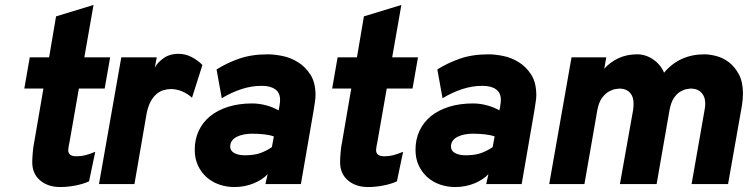

<svg xmlns="http://www.w3.org/2000/svg" viewBox="-20 -742 3015 774"><path d="M223 12Q173 12 141.5 -15Q110 -42 110 -88Q110 -102 112 -127Q114 -152 119 -175L155 -385H78L100 -511H178L206 -676L357 -722L320 -511H424L402 -385H298L262 -179Q255 -145 255 -137Q255 -112 288 -112Q307 -112 323 -116Q339 -120 364 -130L339 -11Q315 0 283.5 6Q252 12 223 12Z M469 -511H612L604 -469Q613 -488 638 -506.5Q663 -525 700 -525Q728 -525 753.5 -511.5Q779 -498 796 -480L754 -348Q737 -364 714.5 -373.5Q692 -383 669 -383Q654 -383 639 -378.5Q624 -374 611 -363Q598 -352 587.5 -333Q577 -314 571 -284L522 0H379Z M1059 -40Q1039 -18 1003 -3Q967 12 925 12Q893 12 864 2Q835 -8 813 -27.5Q791 -47 778 -75Q765 -103 765 -138Q765 -180 781 -214.5Q797 -249 827 -273.5Q857 -298 900 -311.5Q943 -325 997 -325Q1024 -325 1052.5 -317.5Q1081 -310 1103 -297L1106 -311Q1108 -322 1108.5 -329Q1109 -336 1109 -340Q1109 -368 1089.5 -382Q1070 -396 1035 -396Q993 -396 952.5 -382.5Q912 -369 874 -346L853 -462Q894 -488 944 -505.5Q994 -523 1060 -523Q1085 -523 1118 -516.5Q1151 -510 1181 -491.5Q1211 -473 1231.5 -441Q1252 -409 1252 -358Q1252 -347 1249.5 -331Q1247 -315 1244 -295L1193 0H1050ZM967 -116Q1006 -116 1031 -125.5Q1056 -135 1076 -149L1084 -192Q1067 -198 1044.5 -200.5Q1022 -203 995 -203Q979 -203 963.5 -200Q948 -197 935.5 -191Q923 -185 915.5 -175Q908 -165 908 -151Q908 -134 924.5 -125Q941 -116 967 -116Z M1464 12Q1414 12 1382.5 -15Q1351 -42 1351 -88Q1351 -102 1353 -127Q1355 -152 1360 -175L1396 -385H1319L1341 -511H1419L1447 -676L1598 -722L1561 -511H1665L1643 -385H1539L1503 -179Q1496 -145 1496 -137Q1496 -112 1529 -112Q1548 -112 1564 -116Q1580 -120 1605 -130L1580 -11Q1556 0 1524.5 6Q1493 12 1464 12Z M1949 -40Q1929 -18 1893 -3Q1857 12 1815 12Q1783 12 1754 2Q1725 -8 1703 -27.5Q1681 -47 1668 -75Q1655 -103 1655 -138Q1655 -180 1671 -214.5Q1687 -249 1717 -273.5Q1747 -298 1790 -311.5Q1833 -325 1887 -325Q1914 -325 1942.5 -317.5Q1971 -310 1993 -297L1996 -311Q1998 -322 1998.5 -329Q1999 -336 1999 -340Q1999 -368 1979.5 -382Q1960 -396 1925 -396Q1883 -396 1842.5 -382.5Q1802 -369 1764 -346L1743 -462Q1784 -488 1834 -505.5Q1884 -523 1950 -523Q1975 -523 2008 -516.5Q2041 -510 2071 -491.5Q2101 -473 2121.5 -441Q2142 -409 2142 -358Q2142 -347 2139.5 -331Q2137 -315 2134 -295L2083 0H1940ZM1857 -116Q1896 -116 1921 -125.5Q1946 -135 1966 -149L1974 -192Q1957 -198 1934.5 -200.5Q1912 -203 1885 -203Q1869 -203 1853.5 -200Q1838 -197 1825.5 -191Q1813 -185 1805.5 -175Q1798 -165 1798 -151Q1798 -134 1814.5 -125Q1831 -116 1857 -116Z M2284 -511H2424L2416 -465Q2439 -491 2472.5 -507Q2506 -523 2548 -523Q2583 -523 2613 -502.5Q2643 -482 2657 -449Q2719 -523 2820 -523Q2841 -523 2868 -516Q2895 -509 2918.5 -491Q2942 -473 2958.5 -442.5Q2975 -412 2975 -365Q2975 -354 2974 -342Q2973 -330 2971 -317L2915 0H2768L2820 -297Q2823 -312 2823 -322Q2823 -345 2815.5 -357.5Q2808 -370 2798.5 -376Q2789 -382 2780 -383.5Q2771 -385 2767 -385Q2761 -385 2749 -383Q2737 -381 2723 -373Q2709 -365 2697 -347.5Q2685 -330 2679 -298L2627 0H2479L2532 -297Q2533 -305 2533.5 -310.5Q2534 -316 2534 -322Q2534 -345 2527 -357.5Q2520 -370 2510.5 -376Q2501 -382 2492 -383.5Q2483 -385 2479 -385Q2474 -385 2461.5 -383Q2449 -381 2434.5 -373Q2420 -365 2407 -347.5Q2394 -330 2388 -298L2336 0H2194Z"/></svg>

Font: Overpass Heavy
Style: Italic
Weight: 900
Italic angle: -10°
Designer: Delve Withrington, Dave Bailey
Foundry: Delve Fonts
Version: Version 3.000;DELV;Overpass